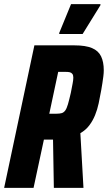

<svg xmlns="http://www.w3.org/2000/svg" viewBox="-30 -906 521 927"><path d="M-10 1 136 -687H330Q383 -687 414 -674Q445 -661 458 -634Q471 -607 471 -567Q471 -553 469 -537.5Q467 -522 464.5 -505.5Q462 -489 459 -472Q453 -438 446.5 -407.5Q440 -377 429 -350Q418 -323 401 -300.5Q384 -278 358 -263L373 1H230L226 -232Q224 -232 221 -232Q218 -232 214 -232H182L132 1ZM208 -357H243Q259 -357 268.5 -360Q278 -363 285 -372.5Q292 -382 298 -402.5Q304 -423 312 -458Q317 -484 320.5 -502Q324 -520 324 -531Q324 -543 319.5 -549Q315 -555 307.5 -557Q300 -559 286 -559H251ZM256 -742V-747L313 -886H455V-881L369 -742Z"/></svg>

Font: Saira Condensed ExtraBold
Style: Italic
Weight: 800
Width: 3
Italic angle: -12°
Designer: Hector Gatti with collaboration of the Omnibus-Type team
Foundry: Omnibus-Type
Version: Version 1.101